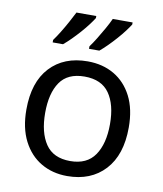

<svg xmlns="http://www.w3.org/2000/svg" viewBox="-86 -836 777 916"><g transform="rotate(10 302.5 -378.0)"><path d="M551 -269Q551 -136 483.5 -63Q416 10 301 10Q230 10 174.5 -22.5Q119 -55 87 -117.5Q55 -180 55 -269Q55 -402 122 -474Q189 -546 304 -546Q377 -546 432.5 -513.5Q488 -481 519.5 -419.5Q551 -358 551 -269ZM146 -269Q146 -174 183.5 -118.5Q221 -63 303 -63Q384 -63 422 -118.5Q460 -174 460 -269Q460 -364 422 -418Q384 -472 302 -472Q220 -472 183 -418Q146 -364 146 -269ZM482 -756Q474 -743 459 -723Q444 -703 424.5 -681Q405 -659 385.5 -639.5Q366 -620 349 -606H299V-618Q313 -637 329 -663Q345 -689 360.5 -716.5Q376 -744 386 -766H482ZM306 -756Q298 -743 283 -723Q268 -703 248.5 -681Q229 -659 209.5 -639.5Q190 -620 173 -606H123V-618Q137 -637 153 -663Q169 -689 184 -716.5Q199 -744 210 -766H306Z"/></g></svg>

Font: Noto Sans Tangsa
Style: Regular
Weight: 400
Designer: David Williams
Foundry: Google LLC
Version: Version 1.504